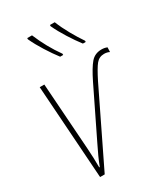

<svg xmlns="http://www.w3.org/2000/svg" viewBox="-189 -851 817 937"><g transform="rotate(-30 219.5 -382.5)"><path d="M233 -606V-613Q183 -683 149 -765H122V-758Q139 -721 165.5 -679Q192 -637 216 -606ZM360 -606V-613Q338 -645 315 -686Q292 -727 277 -765H250V-758Q267 -721 293.5 -679Q320 -637 344 -606ZM117 0 316 -410Q345 -468 362.5 -489.5Q380 -511 408 -511Q425 -511 438 -504L439 -530Q425 -536 408 -536Q370 -536 347 -509Q324 -482 294 -421L162 -150Q147 -120 135.5 -94.5Q124 -69 114 -43H111Q111 -71 110 -96.5Q109 -122 107 -152L81 -527H55L91 0Z"/></g></svg>

Font: Noto Sans Display SemiCondensed Thin
Style: Italic
Weight: 250
Width: 4
Designer: Monotype Design team
Foundry: Monotype Imaging Inc.
Version: 1.000